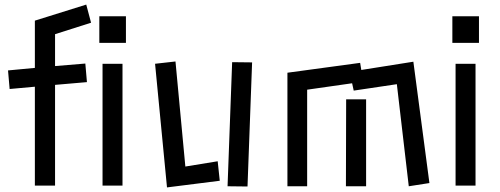

<svg xmlns="http://www.w3.org/2000/svg" viewBox="-20 -788 2179 837"><path d="M132 -410 22 -400 15 -481 132 -492V-698L356 -768L377 -689L220 -639V-500L352 -511L359 -430L220 -418V21H132ZM413 -717H529V-601H413ZM427 -510H514V21H427Z M656 -510 745 -520 788 -62 929 -85 938 0 708 29ZM992 -517 1079 -516 1059 25 972 24Z M1710 -421 1522 -393 1515 -425 1319 -397V24H1233V-471L1550 -514L1555 -483L1782 -519L1852 10L1762 24ZM1489 -355H1576V24H1488Z M1952 -717H2068V-601H1952ZM1966 -510H2053V21H1966Z"/></svg>

Font: Stick
Style: Regular
Weight: 400
Designer: Fontworks Inc.
Foundry: Fontworks Inc.
Version: Version 1.100